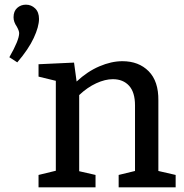

<svg xmlns="http://www.w3.org/2000/svg" viewBox="-20 -802 787 822"><path d="M147 -721Q147 -688 124.5 -639.5Q102 -591 54 -535L20 -557Q62 -630 62 -660Q62 -670 52 -688Q38 -708 38 -728Q38 -754 53.5 -768Q69 -782 91 -782Q114 -782 130.5 -766Q147 -750 147 -721ZM658 -70 732 -53V0H488V-53L558 -70V-351Q558 -407 532.5 -435Q507 -463 463 -463Q430 -463 392 -445.5Q354 -428 319 -395V-69L389 -53V0H145V-53L219 -71V-456L145 -474V-527L297 -534L308 -453Q354 -496 405.5 -518Q457 -540 504 -540Q574 -540 616.5 -497Q659 -454 658 -372Z"/></svg>

Font: Bitter Pro Medium
Style: Regular
Weight: 500
Designer: Sol Matas, and Bitter project Authors
Foundry: Sol Matas
Version: Version 1.010